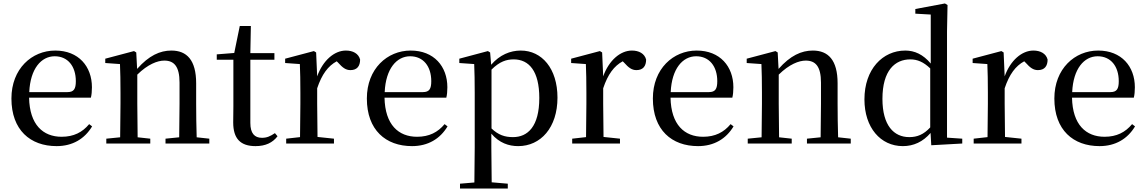

<svg xmlns="http://www.w3.org/2000/svg" viewBox="-20 -829 6618 1109"><path d="M307 15C399 15 469 -27 512 -99L495 -112C456 -65 406 -39 336 -39C229 -39 151 -108 148 -265H505C509 -281 511 -301 511 -325C511 -445 434 -537 299 -537C164 -537 46 -432 46 -260C46 -78 155 15 307 15ZM149 -297C155 -432 218 -504 296 -504C372 -504 418 -446 418 -360C418 -316 407 -297 370 -297Z M1014 0H1189V-28L1116 -36C1114 -91 1113 -174 1113 -230V-348C1113 -482 1059 -537 970 -537C904 -537 840 -508 772 -431L767 -526L754 -534L588 -490V-465L673 -459C675 -410 676 -363 676 -295V-230L674 -36L594 -28V0H848V-28L775 -36L773 -230V-398C834 -458 890 -479 929 -479C985 -479 1017 -446 1017 -352V-230L1015 -36L936 -28V0Z M1456 15C1514 15 1555 -5 1583 -42L1568 -60C1541 -42 1522 -33 1493 -33C1450 -33 1426 -59 1426 -119V-484H1565V-522H1426L1429 -679H1365L1333 -523L1232 -515V-484H1328V-215C1328 -178 1327 -155 1327 -122C1327 -28 1369 15 1456 15Z M1812 -319C1839 -400 1875 -448 1925 -475L1934 -466C1958 -439 1977 -424 2004 -424C2043 -424 2060 -448 2060 -485C2051 -520 2018 -537 1978 -537C1911 -537 1845 -480 1812 -388L1806 -526L1793 -534L1627 -490V-465L1712 -459C1714 -410 1715 -363 1715 -295V-230L1713 -37L1633 -28V0H1909V-28L1814 -38L1812 -230Z M2360 15C2452 15 2522 -27 2565 -99L2548 -112C2509 -65 2459 -39 2389 -39C2282 -39 2204 -108 2201 -265H2558C2562 -281 2564 -301 2564 -325C2564 -445 2487 -537 2352 -537C2217 -537 2099 -432 2099 -260C2099 -78 2208 15 2360 15ZM2202 -297C2208 -432 2271 -504 2349 -504C2425 -504 2471 -446 2471 -360C2471 -316 2460 -297 2423 -297Z M2973 15C3103 15 3200 -92 3200 -265C3200 -433 3110 -537 2988 -537C2927 -537 2866 -512 2817 -455L2811 -526L2798 -534L2633 -490V-465L2719 -459C2721 -410 2722 -361 2722 -293V23L2720 225L2637 232V260H2913V232L2820 224L2818 23V-57C2864 -3 2919 15 2973 15ZM2819 -427C2866 -474 2906 -486 2947 -486C3036 -486 3095 -418 3095 -263C3095 -98 3028 -37 2943 -37C2896 -37 2859 -49 2819 -87Z M3464 -319C3491 -400 3527 -448 3577 -475L3586 -466C3610 -439 3629 -424 3656 -424C3695 -424 3712 -448 3712 -485C3703 -520 3670 -537 3630 -537C3563 -537 3497 -480 3464 -388L3458 -526L3445 -534L3279 -490V-465L3364 -459C3366 -410 3367 -363 3367 -295V-230L3365 -37L3285 -28V0H3561V-28L3466 -38L3464 -230Z M4012 15C4104 15 4174 -27 4217 -99L4200 -112C4161 -65 4111 -39 4041 -39C3934 -39 3856 -108 3853 -265H4210C4214 -281 4216 -301 4216 -325C4216 -445 4139 -537 4004 -537C3869 -537 3751 -432 3751 -260C3751 -78 3860 15 4012 15ZM3854 -297C3860 -432 3923 -504 4001 -504C4077 -504 4123 -446 4123 -360C4123 -316 4112 -297 4075 -297Z M4719 0H4894V-28L4821 -36C4819 -91 4818 -174 4818 -230V-348C4818 -482 4764 -537 4675 -537C4609 -537 4545 -508 4477 -431L4472 -526L4459 -534L4293 -490V-465L4378 -459C4380 -410 4381 -363 4381 -295V-230L4379 -36L4299 -28V0H4553V-28L4480 -36L4478 -230V-398C4539 -458 4595 -479 4634 -479C4690 -479 4722 -446 4722 -352V-230L4720 -36L4641 -28V0Z M5359 10 5538 0V-28L5450 -34V-647L5453 -800L5438 -809L5267 -777V-750L5356 -745V-462C5312 -515 5262 -537 5209 -537C5078 -537 4973 -429 4973 -255C4973 -92 5066 15 5195 15C5257 15 5311 -10 5355 -61ZM5353 -93C5315 -52 5278 -37 5232 -37C5143 -37 5077 -104 5077 -258C5077 -423 5150 -486 5238 -486C5279 -486 5314 -471 5353 -434Z M5783 -319C5810 -400 5846 -448 5896 -475L5905 -466C5929 -439 5948 -424 5975 -424C6014 -424 6031 -448 6031 -485C6022 -520 5989 -537 5949 -537C5882 -537 5816 -480 5783 -388L5777 -526L5764 -534L5598 -490V-465L5683 -459C5685 -410 5686 -363 5686 -295V-230L5684 -37L5604 -28V0H5880V-28L5785 -38L5783 -230Z M6331 15C6423 15 6493 -27 6536 -99L6519 -112C6480 -65 6430 -39 6360 -39C6253 -39 6175 -108 6172 -265H6529C6533 -281 6535 -301 6535 -325C6535 -445 6458 -537 6323 -537C6188 -537 6070 -432 6070 -260C6070 -78 6179 15 6331 15ZM6173 -297C6179 -432 6242 -504 6320 -504C6396 -504 6442 -446 6442 -360C6442 -316 6431 -297 6394 -297Z"/></svg>

Font: Noto Serif HK Medium
Style: Regular
Weight: 500
Designer: Ryoko NISHIZUKA 西塚涼子 (kana & ideographs); Frank Grießhammer (Latin, Greek & Cyrillic); Wenlong ZHANG 张文龙 (bopomofo); San
Foundry: Adobe
Version: Version 2.001;hotconv 1.1.0;makeotfexe 2.6.0